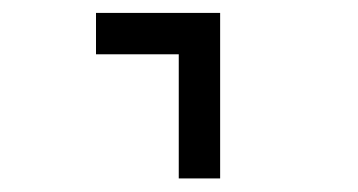

<svg xmlns="http://www.w3.org/2000/svg" viewBox="-20 -582 540 290"><path d="M312.5 -312.5H250V-500H125V-562.5H312.5Z"/></svg>

Font: 寒蝉点阵体 16px
Style: Regular
Weight: 400
Designer: Designed by Warren2060
Foundry: ChillType
Version: Version 1.000